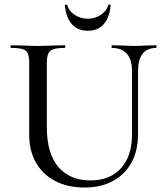

<svg xmlns="http://www.w3.org/2000/svg" viewBox="-20 -828 740 861"><path d="M483 -613Q480 -613 480 -619Q480 -625 483 -625L528 -624Q564 -622 585 -622Q603 -622 637 -624L680 -625Q682 -625 682 -619Q682 -613 680 -613Q640 -613 619.5 -587Q599 -561 599 -510V-227Q599 -115 533.5 -51Q468 13 359 13Q285 13 229 -15.5Q173 -44 142 -97.5Q111 -151 111 -223V-544Q111 -574 105 -588Q99 -602 82.5 -607.5Q66 -613 30 -613Q27 -613 27 -619Q27 -625 30 -625L80 -624Q124 -622 150 -622Q179 -622 221 -624L270 -625Q273 -625 273 -619Q273 -613 270 -613Q235 -613 218.5 -607Q202 -601 196 -586.5Q190 -572 190 -542V-258Q190 -140 241.5 -79.5Q293 -19 386 -19Q473 -19 522.5 -73.5Q572 -128 572 -226V-510Q572 -560 549 -586.5Q526 -613 483 -613ZM271 -803Q270 -807 275 -807Q280 -807 282 -805Q287 -781 313.5 -762.5Q340 -744 374 -744Q407 -744 433.5 -762.5Q460 -781 465 -805Q465 -808 470.5 -807.5Q476 -807 476 -803Q471 -749 445 -719.5Q419 -690 374 -690Q329 -690 302.5 -719.5Q276 -749 271 -803Z"/></svg>

Font: Cormorant Garamond Medium
Style: Regular
Weight: 500
Designer: Christian Thalmann (Catharsis Fonts)
Foundry: Catharsis Fonts
Version: Version 4.000